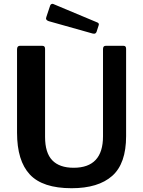

<svg xmlns="http://www.w3.org/2000/svg" viewBox="-20 -984 757 1014"><path d="M572.5 -55C621.5 -98.3 646 -168.3 646 -265V-726C646 -736.7 641.7 -742 633 -742H538C528.7 -742 524 -736.3 524 -725V-264C524 -153.3 472.3 -98 369 -98C319 -98 281.3 -111.2 256 -137.5C230.7 -163.8 218 -205 218 -261V-726C218 -736.7 213.3 -742 204 -742H84C80 -742 76.7 -740.5 74 -737.5C71.3 -734.5 70 -730 70 -724V-283C70 -184.3 92.5 -110.8 137.5 -62.5C182.5 -14.2 256 10 358 10C452 10 523.5 -11.7 572.5 -55ZM251.5 -962.5C248.5 -960.8 246.3 -958.3 245 -955L225 -895L223 -887C223 -880.3 228 -875.3 238 -872L469 -807C471 -806.3 473.7 -806 477 -806C483 -806 487.3 -809.3 490 -816L500 -847C504 -855.7 502.3 -861.7 495 -865L261 -963C257.7 -964.3 254.5 -964.2 251.5 -962.5Z"/></svg>

Font: Libre Franklin SemiBold
Style: Regular
Weight: 600
Designer: Pablo Impallari, Rodrigo Fuenzalida
Foundry: Impallari Type
Version: Version 1.002; ttfautohint (v1.5)